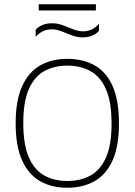

<svg xmlns="http://www.w3.org/2000/svg" viewBox="-20 -880 636 907"><path d="M298 7Q225 7 170.2 -23.8Q115.5 -54.5 84.8 -121.5Q54 -188.5 54 -297Q54 -406.5 85 -473.8Q116 -541 171 -571.5Q226 -602 298 -602Q371.5 -602 426.5 -571.5Q481.5 -541 511.8 -473.8Q542 -406.5 542 -297Q542 -188.5 511.5 -121.5Q481 -54.5 426 -23.8Q371 7 298 7ZM298 -25Q360.5 -25 407.5 -51Q454.5 -77 480.8 -136.2Q507 -195.5 507 -296Q507 -398 480.8 -458Q454.5 -518 407.5 -544Q360.5 -570 298 -570Q236 -570 189.2 -544.2Q142.5 -518.5 116.2 -459Q90 -399.5 90 -299Q90 -197 116.2 -137Q142.5 -77 189.2 -51Q236 -25 298 -25ZM370 -703.5Q348 -703.5 328.5 -710Q309 -716.5 291 -724Q274.5 -731 258.5 -736.2Q242.5 -741.5 226 -741.5Q201.5 -741.5 183.2 -732.8Q165 -724 148.5 -706V-739.5Q162 -754.5 181.2 -762.2Q200.5 -770 226 -770Q248 -770 267.8 -763.8Q287.5 -757.5 305.5 -749.5Q322 -743 337.8 -737.5Q353.5 -732 370 -732Q395 -732 413.2 -740.8Q431.5 -749.5 447.5 -767.5V-734Q434.5 -719.5 415.2 -711.5Q396 -703.5 370 -703.5ZM163 -830.5V-860H433V-830.5Z"/></svg>

Font: Encode Sans SC Thin
Style: Regular
Weight: 250
Designer: Multiple Designers
Foundry: Impallari Type
Version: Version 3.002